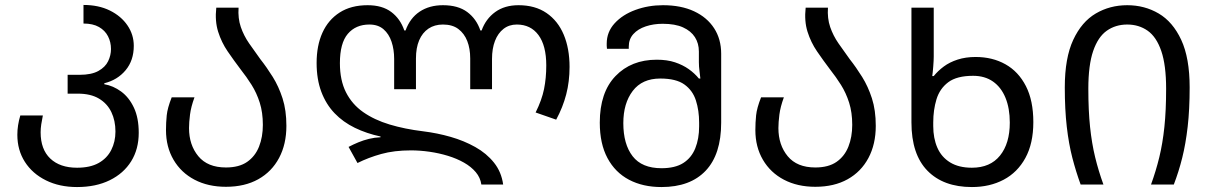

<svg xmlns="http://www.w3.org/2000/svg" viewBox="-20 -745 4888 775"><path d="M291 10Q220 10 165.5 -17Q111 -44 80.5 -91.5Q50 -139 50 -201Q50 -220 53 -239.5Q56 -259 62 -279H153Q149 -260 146.5 -243Q144 -226 144 -211Q144 -142 183 -105Q222 -68 291 -68Q344 -68 378 -87Q412 -106 429 -139.5Q446 -173 446 -214Q446 -258 429.5 -292.5Q413 -327 379.5 -347Q346 -367 294 -367H253V-443H301Q349 -443 377 -458.5Q405 -474 416.5 -498Q428 -522 428 -547Q428 -575 416 -598.5Q404 -622 379.5 -636Q355 -650 317 -650V-725Q378 -725 423.5 -702.5Q469 -680 494.5 -642.5Q520 -605 520 -560Q520 -501 487 -461.5Q454 -422 401 -409V-405Q437 -399 469 -375.5Q501 -352 520.5 -310.5Q540 -269 540 -209Q540 -143 509.5 -94Q479 -45 423 -17.5Q367 10 291 10Z M892 9Q820 9 765.5 -19.5Q711 -48 680.5 -100Q650 -152 650 -220Q650 -250 653 -279.5Q656 -309 673 -352H765Q751 -314 747 -282.5Q743 -251 743 -228Q743 -160 780.5 -114.5Q818 -69 892 -69Q945 -69 977.5 -91.5Q1010 -114 1025.5 -153Q1041 -192 1041 -241Q1041 -291 1028.5 -330.5Q1016 -370 995.5 -402.5Q975 -435 952 -464Q924 -501 899 -537.5Q874 -574 860.5 -617Q847 -660 853 -714H943Q940 -671 952 -636Q964 -601 985.5 -570Q1007 -539 1031 -506Q1057 -473 1081 -434.5Q1105 -396 1120.5 -348Q1136 -300 1136 -237Q1136 -163 1106.5 -107.5Q1077 -52 1022.5 -21.5Q968 9 892 9Z M1923 0Q1919 -28 1900.5 -50Q1882 -72 1853 -88.5Q1824 -105 1788 -116Q1752 -127 1713.5 -132.5Q1675 -138 1639 -138Q1571 -138 1519 -123.5Q1467 -109 1423 -87L1387 -152Q1406 -162 1426.5 -170.5Q1447 -179 1469.5 -184.5Q1492 -190 1516 -191V-194Q1460 -206 1412.5 -229Q1365 -252 1330.5 -288Q1296 -324 1277 -374.5Q1258 -425 1258 -491Q1258 -561 1281.5 -613Q1305 -665 1351 -694.5Q1397 -724 1464 -724Q1523 -724 1559.5 -696.5Q1596 -669 1612 -622H1617Q1635 -672 1674 -698Q1713 -724 1768 -724Q1829 -724 1866 -696.5Q1903 -669 1919 -622H1924Q1941 -669 1979 -696.5Q2017 -724 2073 -724Q2140 -724 2186 -692.5Q2232 -661 2255.5 -605Q2279 -549 2279 -475Q2279 -416 2265.5 -364Q2252 -312 2225 -262L2142 -291Q2167 -341 2176 -385.5Q2185 -430 2185 -481Q2185 -561 2153.5 -603.5Q2122 -646 2066 -646Q2035 -646 2012.5 -628.5Q1990 -611 1978 -580Q1966 -549 1966 -507V-385H1878V-509Q1878 -549 1866 -579.5Q1854 -610 1830 -628Q1806 -646 1768 -646Q1734 -646 1709.5 -629.5Q1685 -613 1672 -582.5Q1659 -552 1659 -509V-385H1571V-507Q1571 -545 1560.5 -576.5Q1550 -608 1528 -627Q1506 -646 1471 -646Q1416 -646 1384 -608.5Q1352 -571 1352 -490Q1352 -421 1376.5 -372.5Q1401 -324 1446 -292.5Q1491 -261 1552.5 -242.5Q1614 -224 1688 -215Q1745 -208 1799 -192.5Q1853 -177 1898.5 -151.5Q1944 -126 1974 -88.5Q2004 -51 2011 0Z M2650 10Q2575 10 2519 -19.5Q2463 -49 2432 -107Q2401 -165 2401 -250Q2401 -372 2464.5 -438Q2528 -504 2631 -504Q2673 -504 2704.5 -493.5Q2736 -483 2760 -466Q2784 -449 2801 -428H2807Q2806 -439 2803.5 -458Q2801 -477 2801 -494V-537Q2801 -570 2785 -595Q2769 -620 2737 -634.5Q2705 -649 2655 -649Q2618 -649 2586.5 -638.5Q2555 -628 2536.5 -607.5Q2518 -587 2518 -557Q2518 -554 2518 -552.5Q2518 -551 2518 -548H2430Q2429 -556 2429 -560Q2429 -564 2429 -569Q2429 -616 2461 -651Q2493 -686 2545 -705Q2597 -724 2656 -724Q2729 -724 2781.5 -699.5Q2834 -675 2862.5 -631Q2891 -587 2891 -528V-250Q2891 -122 2828.5 -56Q2766 10 2650 10ZM2650 -66Q2705 -66 2738 -87Q2771 -108 2786.5 -146.5Q2802 -185 2802 -235V-250Q2802 -299 2789 -339.5Q2776 -380 2742.5 -404Q2709 -428 2645 -428Q2572 -428 2534 -378Q2496 -328 2496 -248Q2496 -163 2533.5 -114.5Q2571 -66 2650 -66Z M3271 9Q3199 9 3144.5 -19.5Q3090 -48 3059.5 -100Q3029 -152 3029 -220Q3029 -250 3032 -279.5Q3035 -309 3052 -352H3144Q3130 -314 3126 -282.5Q3122 -251 3122 -228Q3122 -160 3159.5 -114.5Q3197 -69 3271 -69Q3324 -69 3356.5 -91.5Q3389 -114 3404.5 -153Q3420 -192 3420 -241Q3420 -291 3407.5 -330.5Q3395 -370 3374.5 -402.5Q3354 -435 3331 -464Q3303 -501 3278 -537.5Q3253 -574 3239.5 -617Q3226 -660 3232 -714H3322Q3319 -671 3331 -636Q3343 -601 3364.5 -570Q3386 -539 3410 -506Q3436 -473 3460 -434.5Q3484 -396 3499.5 -348Q3515 -300 3515 -237Q3515 -163 3485.5 -107.5Q3456 -52 3401.5 -21.5Q3347 9 3271 9Z M3903 10Q3788 10 3723.5 -56Q3659 -122 3659 -251V-714H3749V-517Q3749 -502 3747 -476.5Q3745 -451 3743 -438H3749Q3766 -459 3789.5 -476.5Q3813 -494 3845.5 -504.5Q3878 -515 3918 -515Q3986 -515 4038.5 -485.5Q4091 -456 4121 -397.5Q4151 -339 4151 -252Q4151 -166 4119 -107.5Q4087 -49 4031 -19.5Q3975 10 3903 10ZM3903 -68Q3977 -68 4016.5 -117Q4056 -166 4056 -250Q4056 -308 4038.5 -350.5Q4021 -393 3988 -416Q3955 -439 3908 -439Q3842 -439 3807.5 -413Q3773 -387 3760 -344Q3747 -301 3747 -251V-236Q3747 -187 3763.5 -149Q3780 -111 3815 -89.5Q3850 -68 3903 -68Z M4342 0Q4323 -52 4308.5 -108Q4294 -164 4286 -233.5Q4278 -303 4278 -392Q4278 -511 4312 -584Q4346 -657 4403 -690.5Q4460 -724 4530 -724Q4600 -724 4657 -690.5Q4714 -657 4748 -584Q4782 -511 4782 -392Q4782 -303 4774 -233.5Q4766 -164 4752 -108Q4738 -52 4718 0H4626Q4646 -55 4659.5 -110.5Q4673 -166 4680 -232.5Q4687 -299 4687 -387Q4687 -482 4667.5 -539Q4648 -596 4612.5 -621Q4577 -646 4530 -646Q4483 -646 4447.5 -621Q4412 -596 4392.5 -539Q4373 -482 4373 -387Q4373 -299 4380 -232.5Q4387 -166 4400.5 -110.5Q4414 -55 4434 0Z"/></svg>

Font: Noto Sans Ambassadori
Style: Regular
Weight: 400
Designer: Monotype Design Team
Foundry: Monotype Imaging Inc.
Version: Version 2.013